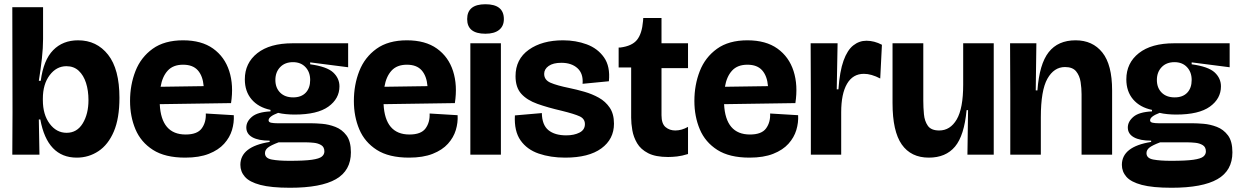

<svg xmlns="http://www.w3.org/2000/svg" viewBox="-20 -729 5844 905"><path d="M342 14Q203 14 170 -166H163L166 0H38L39 -199L38 -695H183V-545Q183 -504 177.5 -453.5Q172 -403 163 -348H172Q185 -446 230.5 -492.5Q276 -539 348 -539Q436 -539 489.5 -471Q543 -403 543 -268Q543 -171 516.5 -109Q490 -47 444 -16.5Q398 14 342 14ZM294 -103Q343 -103 370 -147.5Q397 -192 397 -257Q397 -302 385.5 -338Q374 -374 351 -395.5Q328 -417 293 -417Q246 -417 214 -374.5Q182 -332 182 -264V-257Q182 -189 214 -146Q246 -103 294 -103Z M853 14Q758 14 701 -22.5Q644 -59 618.5 -119.5Q593 -180 593 -253Q593 -329 618.5 -394Q644 -459 699.5 -499Q755 -539 843 -539Q930 -539 984.5 -500Q1039 -461 1060.5 -394Q1082 -327 1069 -243L733 -238Q740 -95 855 -95Q910 -95 931 -124Q952 -153 950 -194L1082 -186Q1084 -151 1073.5 -116Q1063 -81 1036.5 -51.5Q1010 -22 964.5 -4Q919 14 853 14ZM843 -424Q796 -424 770.5 -396Q745 -368 737 -320L940 -323Q936 -371 912.5 -397.5Q889 -424 843 -424Z M1347 156Q1258 156 1207 142.5Q1156 129 1134.5 104.5Q1113 80 1113 48Q1113 -38 1251 -60V-66Q1198 -66 1169.5 -82Q1141 -98 1141 -128Q1141 -156 1167.5 -178.5Q1194 -201 1255 -204V-211Q1198 -223 1166 -260.5Q1134 -298 1134 -355Q1134 -432 1193 -478.5Q1252 -525 1359 -525H1621V-412L1442 -435V-426Q1521 -415 1550.5 -387.5Q1580 -360 1580 -322Q1580 -264 1528 -226.5Q1476 -189 1369 -189Q1349 -189 1328 -191Q1307 -193 1291 -197Q1246 -180 1246 -162Q1246 -153 1258 -150.5Q1270 -148 1288 -148H1447Q1467 -148 1498 -145.5Q1529 -143 1560.5 -131Q1592 -119 1613 -91Q1634 -63 1634 -11Q1634 75 1563.5 115.5Q1493 156 1347 156ZM1362 -270Q1400 -270 1421 -292Q1442 -314 1442 -352Q1442 -389 1420 -412.5Q1398 -436 1361 -436Q1323 -436 1300.5 -412.5Q1278 -389 1278 -352Q1278 -315 1300.5 -292.5Q1323 -270 1362 -270ZM1345 29Q1415 29 1450 24Q1485 19 1497 9Q1509 -1 1509 -15Q1509 -36 1494 -45Q1479 -54 1459 -56Q1439 -58 1426 -58H1293Q1256 -44 1242.5 -33Q1229 -22 1229 -7Q1229 17 1261 23Q1293 29 1345 29Z M1908 14Q1813 14 1756 -22.5Q1699 -59 1673.5 -119.5Q1648 -180 1648 -253Q1648 -329 1673.5 -394Q1699 -459 1754.5 -499Q1810 -539 1898 -539Q1985 -539 2039.5 -500Q2094 -461 2115.5 -394Q2137 -327 2124 -243L1788 -238Q1795 -95 1910 -95Q1965 -95 1986 -124Q2007 -153 2005 -194L2137 -186Q2139 -151 2128.5 -116Q2118 -81 2091.5 -51.5Q2065 -22 2019.5 -4Q1974 14 1908 14ZM1898 -424Q1851 -424 1825.5 -396Q1800 -368 1792 -320L1995 -323Q1991 -371 1967.5 -397.5Q1944 -424 1898 -424Z M2197 0V-525H2341V0ZM2268 -570Q2182 -570 2182 -639Q2182 -709 2268 -709Q2355 -709 2355 -639Q2355 -606 2332.5 -588Q2310 -570 2268 -570Z M2644 14Q2575 14 2519.5 -5Q2464 -24 2433.5 -67.5Q2403 -111 2407 -185L2534 -196Q2535 -140 2565 -115.5Q2595 -91 2649 -91Q2686 -91 2711.5 -104Q2737 -117 2737 -144Q2737 -169 2712.5 -180.5Q2688 -192 2627 -207Q2562 -222 2513 -239.5Q2464 -257 2437 -287Q2410 -317 2410 -370Q2410 -450 2472.5 -494.5Q2535 -539 2634 -539Q2694 -539 2745.5 -520Q2797 -501 2827 -458.5Q2857 -416 2850 -346L2726 -334Q2730 -382 2702 -407.5Q2674 -433 2626 -433Q2587 -433 2566 -418Q2545 -403 2545 -381Q2545 -352 2575 -339Q2605 -326 2664 -314Q2698 -307 2734.5 -296.5Q2771 -286 2802.5 -268.5Q2834 -251 2854 -221.5Q2874 -192 2874 -146Q2874 -73 2814.5 -29.5Q2755 14 2644 14Z M3129 11Q3070 11 3035 -7Q3000 -25 2983 -54Q2966 -83 2960.5 -115Q2955 -147 2955 -174V-411H2896V-505H2904Q2959 -512 2982.5 -541Q3006 -570 3011 -630L3012 -644H3098V-525H3223V-408H3098V-186Q3098 -146 3117 -130Q3136 -114 3163 -114Q3193 -114 3223 -131V-3Q3194 6 3171 8.5Q3148 11 3129 11Z M3513 14Q3418 14 3361 -22.5Q3304 -59 3278.5 -119.5Q3253 -180 3253 -253Q3253 -329 3278.5 -394Q3304 -459 3359.5 -499Q3415 -539 3503 -539Q3590 -539 3644.5 -500Q3699 -461 3720.5 -394Q3742 -327 3729 -243L3393 -238Q3400 -95 3515 -95Q3570 -95 3591 -124Q3612 -153 3610 -194L3742 -186Q3744 -151 3733.5 -116Q3723 -81 3696.5 -51.5Q3670 -22 3624.5 -4Q3579 14 3513 14ZM3503 -424Q3456 -424 3430.5 -396Q3405 -368 3397 -320L3600 -323Q3596 -371 3572.5 -397.5Q3549 -424 3503 -424Z M3802 0V-277L3801 -525H3928L3924 -308H3932Q3938 -393 3956 -443Q3974 -493 4002 -515Q4030 -537 4064 -537Q4101 -537 4137 -518L4129 -359Q4087 -381 4052 -381Q4000 -381 3972.5 -334Q3945 -287 3945 -200V0Z M4358 14Q4274 14 4230.5 -48Q4187 -110 4187 -243V-525H4332V-254Q4332 -223 4335 -190.5Q4338 -158 4353.5 -136Q4369 -114 4407 -114Q4459 -114 4489.5 -166Q4520 -218 4520 -330V-525H4664V-245V0H4540L4543 -210H4536Q4525 -90 4481.5 -38Q4438 14 4358 14Z M4742 0V-286L4741 -525H4865L4862 -303H4870Q4879 -427 4923 -483Q4967 -539 5050 -539Q5130 -539 5176 -481.5Q5222 -424 5222 -303V0H5078V-285Q5078 -313 5073.5 -342.5Q5069 -372 5052.5 -392.5Q5036 -413 5000 -413Q4948 -413 4917 -358Q4886 -303 4886 -176V0Z M5502 156Q5413 156 5362 142.5Q5311 129 5289.5 104.5Q5268 80 5268 48Q5268 -38 5406 -60V-66Q5353 -66 5324.5 -82Q5296 -98 5296 -128Q5296 -156 5322.5 -178.5Q5349 -201 5410 -204V-211Q5353 -223 5321 -260.5Q5289 -298 5289 -355Q5289 -432 5348 -478.5Q5407 -525 5514 -525H5776V-412L5597 -435V-426Q5676 -415 5705.5 -387.5Q5735 -360 5735 -322Q5735 -264 5683 -226.5Q5631 -189 5524 -189Q5504 -189 5483 -191Q5462 -193 5446 -197Q5401 -180 5401 -162Q5401 -153 5413 -150.5Q5425 -148 5443 -148H5602Q5622 -148 5653 -145.5Q5684 -143 5715.5 -131Q5747 -119 5768 -91Q5789 -63 5789 -11Q5789 75 5718.5 115.5Q5648 156 5502 156ZM5517 -270Q5555 -270 5576 -292Q5597 -314 5597 -352Q5597 -389 5575 -412.5Q5553 -436 5516 -436Q5478 -436 5455.5 -412.5Q5433 -389 5433 -352Q5433 -315 5455.5 -292.5Q5478 -270 5517 -270ZM5500 29Q5570 29 5605 24Q5640 19 5652 9Q5664 -1 5664 -15Q5664 -36 5649 -45Q5634 -54 5614 -56Q5594 -58 5581 -58H5448Q5411 -44 5397.5 -33Q5384 -22 5384 -7Q5384 17 5416 23Q5448 29 5500 29Z"/></svg>

Font: Bricolage Grotesque 48pt Bricolage Grotesque 48pt Regular
Style: Bold
Weight: 700
Designer: Mathieu Triay
Foundry: Atelier Triay
Version: Version 1.000; ttfautohint (v1.8.4.7-5d5b);gftools[0.9.32]